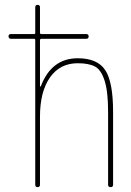

<svg xmlns="http://www.w3.org/2000/svg" viewBox="-20 -770 540 790"><path d="M25.4 -610.4Q15.6 -610.4 15.1 -620.1Q14.6 -629.9 25.4 -629.9H120.1Q125 -629.9 125 -634.8V-740.2Q125 -750 134.8 -750Q144.5 -750 144.5 -740.2V-634.8Q144.5 -629.9 150.4 -629.9H335Q344.7 -629.9 344.7 -620.1Q344.7 -610.4 335 -610.4H150.4Q145.5 -610.4 144.5 -605.5V-415Q144.5 -414.1 146.5 -414.1Q148.4 -414.1 148.4 -416Q192.4 -530.3 299.8 -530.3Q380.9 -530.3 413.1 -481.4Q445.3 -432.6 445.3 -309.6V-9.8Q445.3 0 435.1 0Q424.8 0 424.8 -9.8V-309.6Q424.8 -392.6 410.6 -437.5Q396.5 -482.4 371.1 -496.1Q345.7 -509.8 299.8 -509.8Q226.6 -509.8 185.5 -451.2Q144.5 -392.6 144.5 -290V-9.8Q144.5 0 134.8 0Q125 0 125 -9.8V-605.5Q125 -610.4 120.1 -610.4Z"/></svg>

Font: Rounded-L Mgen+ 2m thin
Style: Regular
Weight: 100
Designer: [Source Han Sans]
Ryoko NISHIZUKA  (kana & ideographs); Paul D. Hunt (Latin, Greek & Cyrillic); Wenlong ZHANG  (bopomofo
Version: Version 1.059.20150602